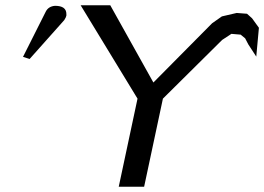

<svg xmlns="http://www.w3.org/2000/svg" viewBox="-20 -706 999 726"><path d="M560 -394 782 -618 819 -644 875 -657 914 -654 933 -637 959 -601 949 -492 919 -538 907 -561 890 -575 855 -578 820 -555 596 -333 525 0H429L500 -333L285 -686H397ZM153 -662Q163 -682 188 -684Q231 -684 231 -653Q231 -650 231 -647Q230 -641 223 -630L92 -483L67 -491Z"/></svg>

Font: New Athena Unicode
Style: Italic
Weight: 400
Designer: J. Rusten 1997; rev. by R. Hancock 2001, 2002, rev. by D. Mastronarde 2002-2019
Foundry: Society for Classical Studies (formerly American Philological Association)
Version: Version 5.008